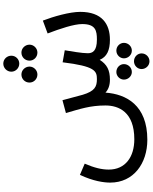

<svg xmlns="http://www.w3.org/2000/svg" viewBox="99 -781 927 1165"><g transform="rotate(-90 562.5 -198.5)"><path d="M759 -545C786 -545 807 -567 807 -593C807 -620 786 -642 759 -642C732 -642 710 -620 710 -593C710 -567 732 -545 759 -545ZM693 -435C719 -435 741 -457 741 -483C741 -510 719 -532 693 -532C665 -532 644 -510 644 -483C644 -457 665 -435 693 -435ZM826 -435C852 -435 874 -457 874 -483C874 -510 852 -532 826 -532C798 -532 777 -510 777 -483C777 -457 798 -435 826 -435ZM297 232C507 232 574 104 583 -22C600 -6 625 5 661 5C720 5 754 -13 782 -57C800 -14 839 5 904 5C999 5 1073 -43 1073 -175C1073 -239 1045 -337 1020 -402L942 -373C971 -297 999 -213 999 -163C999 -82 959 -74 905 -74C834 -74 822 -101 822 -130C822 -164 834 -233 840 -269L767 -282C743 -86 715 -74 665 -74C619 -74 592 -87 570 -160C564 -181 558 -207 537 -283L459 -262C484 -176 505 -115 505 -22C505 58 466 153 300 153C193 153 116 99 116 -2C116 -45 127 -90 152 -148L84 -177C46 -97 37 -32 37 7C37 148 153 232 297 232ZM838 44C812 44 791 65 791 90C791 116 812 138 838 138C864 138 885 116 885 90C885 65 864 44 838 44ZM708 44C683 44 662 65 662 90C662 116 683 138 708 138C735 138 756 116 756 90C756 65 735 44 708 44ZM773 151C747 151 726 172 726 197C726 223 747 245 773 245C800 245 821 223 821 197C821 172 800 151 773 151Z"/></g></svg>

Font: Noto Sans Arabic UI SmCn
Style: Regular
Weight: 400
Width: 4
Designer: Monotype Design Team, Nadine Chahine and Nizar Qandah
Foundry: Monotype Imaging Inc.
Version: Version 2.010